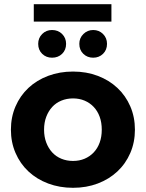

<svg xmlns="http://www.w3.org/2000/svg" viewBox="-20 -887 695 915"><path d="M32 -269Q32 -329 54 -380Q76 -431 115.5 -468Q155 -505 209.5 -525.5Q264 -546 328 -546Q392 -546 446 -525.5Q500 -505 539.5 -468Q579 -431 601 -380Q623 -329 623 -269Q623 -209 601 -158Q579 -107 539.5 -70Q500 -33 446 -12.5Q392 8 328 8Q264 8 209.5 -12.5Q155 -33 115.5 -70Q76 -107 54 -158Q32 -209 32 -269ZM465 -269Q465 -303 455 -330.5Q445 -358 426.5 -377.5Q408 -397 383 -407.5Q358 -418 328 -418Q298 -418 272.5 -407.5Q247 -397 229 -377.5Q211 -358 200.5 -330.5Q190 -303 190 -269Q190 -235 200.5 -207.5Q211 -180 229 -160.5Q247 -141 272.5 -130.5Q298 -120 328 -120Q358 -120 383 -130.5Q408 -141 426.5 -160.5Q445 -180 455 -207.5Q465 -235 465 -269ZM162 -678Q162 -706 181 -725Q200 -744 228 -744Q257 -744 276 -725Q295 -706 295 -678Q295 -649 276 -630.5Q257 -612 228 -612Q200 -612 181 -630.5Q162 -649 162 -678ZM358 -678Q358 -706 377.5 -725Q397 -744 424 -744Q452 -744 471 -725Q490 -706 490 -678Q490 -649 471 -630.5Q452 -612 424 -612Q396 -612 377 -630.5Q358 -649 358 -678ZM141 -867H511V-784H141Z"/></svg>

Font: CMG Sans
Style: Bold
Weight: 700
Designer: Julieta Ulanovsky
Foundry: Julieta Ulanovsky
Version: Version 7.200